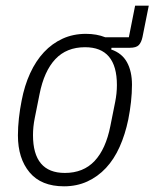

<svg xmlns="http://www.w3.org/2000/svg" viewBox="-20 -643 543 675"><path d="M205 12Q125 12 84 -37Q43 -86 43 -167Q43 -196 46.5 -227.5Q50 -259 56 -289Q66 -342 86 -385.5Q106 -429 134.5 -459.5Q163 -490 200 -507Q237 -524 282 -524Q320 -524 350 -512H433L455 -623H503L481 -513Q477 -494 468 -484.5Q459 -475 436 -475H372L371 -469Q409 -456 426.5 -424Q444 -392 444 -345Q444 -316 440.5 -284.5Q437 -253 431 -223Q420 -170 400.5 -126.5Q381 -83 352.5 -52.5Q324 -22 287 -5Q250 12 205 12ZM208 -35Q273 -35 312.5 -77Q352 -119 368 -200L385 -285Q391 -315 391 -344Q391 -477 279 -477Q214 -477 174.5 -435Q135 -393 119 -312L102 -227Q96 -197 96 -168Q96 -35 208 -35Z"/></svg>

Font: IBM Plex Sans Condensed Light
Style: Italic
Weight: 300
Width: 3
Italic angle: -11°
Designer: Mike Abbink, Paul van der Laan, Pieter van Rosmalen
Foundry: Bold Monday
Version: Version 1.3